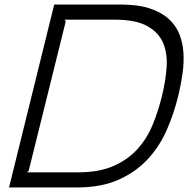

<svg xmlns="http://www.w3.org/2000/svg" viewBox="-20 -830 833 850"><path d="M769 -405Q751 -331 720 -258.5Q689 -186 637 -128.5Q585 -71 507.5 -35.5Q430 0 318 0H20L220 -810H513Q589 -810 640.5 -793.5Q692 -777 724.5 -748.5Q757 -720 773 -681.5Q789 -643 792 -598Q795 -553 788 -503.5Q781 -454 769 -405ZM697 -405Q713 -470 717.5 -531Q722 -592 702.5 -639Q683 -686 632 -714.5Q581 -743 487 -743H266L271 -735L107 -74L99 -67H325Q418 -67 482 -95Q546 -123 588.5 -170Q631 -217 656 -278Q681 -339 697 -405Z"/></svg>

Font: TypoPRO Sinkin Sans
Style: 300 Light Italic
Weight: 300
Italic angle: -112°
Designer: Keith Bates
Foundry: K-Type
Version: Sinkin Sans (version 1.0)  by Keith Bates   •   © 2014   www